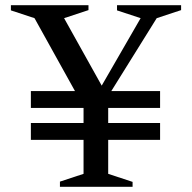

<svg xmlns="http://www.w3.org/2000/svg" viewBox="-20 -720 740 740"><path d="M211 -20 302 -50V-181H99V-246H302V-304H99V-369H269L113 -650L22 -680V-700H321V-681L227 -650L372 -390L522 -650L431 -680V-700H678V-681L584 -650L409 -369H597V-304H397V-246H597V-181H397V-50L491 -19V0H211Z"/></svg>

Font: Wittgenstein
Style: Regular
Weight: 400
Designer: Jörg Drees
Foundry: Jörg Drees
Version: Version 1.003;Glyphs 3.1.2 (3151)